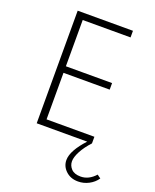

<svg xmlns="http://www.w3.org/2000/svg" viewBox="-194 -934 1070 1322"><g transform="rotate(20 341.0 -273.0)"><path d="M140 0H545V-48.5H194.5V-389.5H533V-437.5H194.5V-776.5H545V-825H140ZM543.5 279.5Q584.5 279.5 621.5 260.2Q658.5 241 681.5 207.5L655.5 188.5Q608 241.5 548.5 241.5Q503 241.5 480.2 217.8Q457.5 194 457.5 162.5Q457.5 131.5 480.5 88.2Q503.5 45 545 0H510Q466 47 442.2 89.8Q418.5 132.5 418.5 167.5Q418.5 213.5 453.8 246.5Q489 279.5 543.5 279.5Z"/></g></svg>

Font: Spartan Light
Style: Regular
Weight: 300
Designer: Matt Bailey, Mirko Velimirovic
Foundry: Matt Bailey
Version: Version 1.003; ttfautohint (v1.8.3)